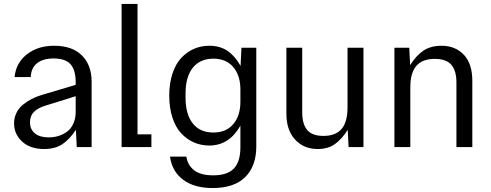

<svg xmlns="http://www.w3.org/2000/svg" viewBox="-20 -740 2469 966"><path d="M202.1 9.8Q131.8 9.8 91.3 -27.8Q50.8 -65.4 50.8 -119.1Q50.8 -147.5 62.5 -171.6Q74.2 -195.8 95 -212.9Q115.7 -230 138.9 -241.9Q162.1 -253.9 189.9 -262.2L360.8 -313V-325.2Q360.8 -388.2 334.7 -417Q308.6 -445.8 250 -445.8Q195.8 -445.8 166 -421.6Q136.2 -397.5 134.8 -352.1H53.2Q60.5 -423.8 115.5 -466.8Q170.4 -509.8 252 -509.8Q343.8 -509.8 392.3 -460.9Q440.9 -412.1 440.9 -330.1V0H366.2L361.8 -86.9Q330.6 -39.1 293.9 -14.6Q257.3 9.8 202.1 9.8ZM130.9 -125Q130.9 -89.4 155.3 -69.1Q179.7 -48.8 225.1 -48.8Q251 -48.8 274.2 -55.9Q297.4 -63 317.4 -77.6Q337.4 -92.3 349.1 -118.2Q360.8 -144 360.8 -178.2V-255.9L210 -209Q170.9 -197.3 150.9 -177.2Q130.9 -157.2 130.9 -125Z M591.8 0V-720.2H671.9V-64H741.7V0Z M1049.8 206.1Q957 206.1 901.1 164.1Q845.2 122.1 835.4 47.9H917.5Q923.8 90.3 956.3 116.2Q988.8 142.1 1052.7 142.1Q1124.5 142.1 1157 107.4Q1189.5 72.8 1189.5 1V-107.9Q1133.3 -7.8 1032.7 -7.8Q991.2 -7.8 955.6 -23.4Q919.9 -39.1 891.8 -69.1Q863.8 -99.1 847.7 -147.9Q831.5 -196.8 831.5 -258.8Q831.5 -320.8 847.7 -369.6Q863.8 -418.5 891.8 -448.5Q919.9 -478.5 955.6 -494.1Q991.2 -509.8 1032.7 -509.8Q1087.4 -509.8 1125.2 -483.6Q1163.1 -457.5 1190.4 -408.2L1194.8 -500H1269.5V-3.9Q1269.5 95.7 1213.9 150.9Q1158.2 206.1 1049.8 206.1ZM913.6 -248Q913.6 -164.6 950 -118.9Q986.3 -73.2 1053.7 -73.2Q1118.2 -73.2 1153.8 -115.7Q1189.5 -158.2 1189.5 -228V-290Q1189.5 -359.9 1153.8 -402.3Q1118.2 -444.8 1053.7 -444.8Q986.3 -444.8 950 -399.2Q913.6 -353.5 913.6 -270Z M1578.6 9.8Q1508.3 9.8 1464.6 -37.8Q1420.9 -85.4 1420.9 -168V-500H1500.5V-174.8Q1500.5 -115.7 1525.6 -85.9Q1550.8 -56.2 1607.4 -56.2Q1668.5 -56.2 1698.5 -91.1Q1728.5 -126 1728.5 -200.2V-500H1808.6V0H1733.9L1729.5 -86.9Q1700.2 -40 1665 -15.1Q1629.9 9.8 1578.6 9.8Z M1964.4 0V-500H2039.1L2043.5 -412.1Q2072.8 -459.5 2109.6 -484.6Q2146.5 -509.8 2201.2 -509.8Q2270.5 -509.8 2313.5 -464.8Q2356.4 -419.9 2356.4 -332V0H2276.4V-325.2Q2276.4 -384.3 2250.7 -414.1Q2225.1 -443.8 2167 -443.8Q2105.5 -443.8 2075 -408.9Q2044.4 -374 2044.4 -299.8V0Z"/></svg>

Font: TASA Orbiter Text
Style: Regular
Weight: 400
Designer: Weizhong Zhang
Version: Version 1.000;Glyphs 3.1.2 (3151)